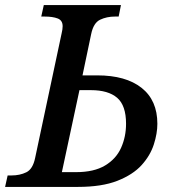

<svg xmlns="http://www.w3.org/2000/svg" viewBox="-43 -734 688 754"><path d="M-23 0 -13 -45H2Q35 -45 60.5 -57.5Q86 -70 95 -114L199 -603Q203 -619 203 -631Q203 -654 183.5 -661.5Q164 -669 132 -669H119L129 -714H432L423 -669H409Q376 -669 350 -656.5Q324 -644 315 -600L281 -438H339Q451 -438 513 -389Q575 -340 575 -248Q575 -210 561 -166.5Q547 -123 513 -85.5Q479 -48 418 -24Q357 0 263 0ZM200 -58H256Q326 -58 369.5 -84Q413 -110 432.5 -153.5Q452 -197 452 -248Q452 -320 417 -350Q382 -380 314 -380H269Z"/></svg>

Font: Noto Serif Medium
Style: Italic
Weight: 500
Italic angle: -12°
Designer: Monotype Design Team
Foundry: Monotype Imaging Inc.
Version: Version 2.014; ttfautohint (v1.8.4.7-5d5b)